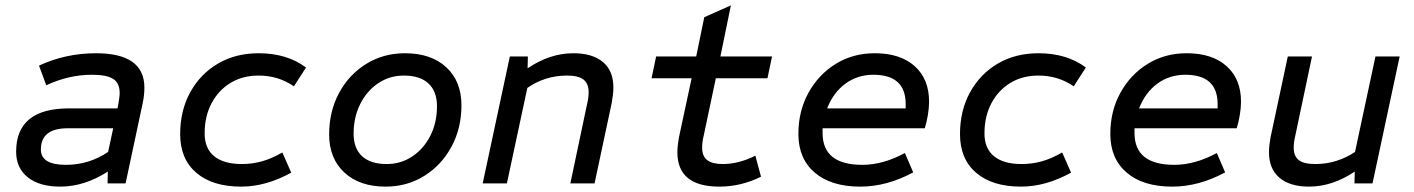

<svg xmlns="http://www.w3.org/2000/svg" viewBox="-20 -682 5260 714"><path d="M204 12Q127 12 83.5 -22.5Q40 -57 40 -118Q40 -279 237 -279H417L420 -295Q422 -307 423.5 -317.5Q425 -328 425 -336Q425 -373 401 -388.5Q377 -404 322 -404Q236 -404 152 -365L125 -438Q224 -484 337 -484Q517 -484 517 -356Q517 -343 515.5 -329Q514 -315 511 -300L447 0H380L381 -44Q294 12 204 12ZM225 -69Q311 -69 382 -117L401 -205H232Q132 -205 132 -126Q132 -69 225 -69Z M877 12Q770 12 710 -39.5Q650 -91 650 -183Q650 -271 687.5 -339Q725 -407 790.5 -445.5Q856 -484 942 -484Q1047 -484 1118 -431L1073 -361Q1015 -401 942 -401Q882 -401 837 -373.5Q792 -346 766.5 -297.5Q741 -249 741 -186Q741 -130 776.5 -101Q812 -72 879 -72Q918 -72 954 -82Q990 -92 1030 -115L1063 -40Q969 12 877 12Z M1414 12Q1317 12 1260.5 -40.5Q1204 -93 1204 -182Q1204 -268 1241 -336.5Q1278 -405 1342 -444.5Q1406 -484 1486 -484Q1583 -484 1639.5 -432Q1696 -380 1696 -290Q1696 -205 1659 -136.5Q1622 -68 1558 -28Q1494 12 1414 12ZM1418 -72Q1471 -72 1513.5 -100.5Q1556 -129 1580.5 -177.5Q1605 -226 1605 -287Q1605 -342 1573.5 -371.5Q1542 -401 1482 -401Q1429 -401 1386.5 -372.5Q1344 -344 1319.5 -295Q1295 -246 1295 -185Q1295 -130 1326.5 -101Q1358 -72 1418 -72Z M1775 0 1876 -472H1943L1942 -428Q2025 -484 2112 -484Q2183 -484 2222 -451.5Q2261 -419 2261 -357Q2261 -342 2259 -327Q2257 -312 2255 -300L2191 0H2101L2163 -294Q2166 -306 2167.5 -317.5Q2169 -329 2169 -339Q2169 -371 2150 -386Q2131 -401 2089 -401Q2047 -401 2009.5 -389Q1972 -377 1941 -355L1865 0Z M2655 12Q2499 12 2499 -116Q2499 -131 2501 -145.5Q2503 -160 2505 -172L2552 -391H2403L2420 -472H2569L2599 -618L2698 -662L2659 -472H2851L2834 -391H2642L2597 -178Q2594 -166 2592.5 -154.5Q2591 -143 2591 -133Q2591 -101 2610 -86.5Q2629 -72 2668 -72Q2727 -72 2789 -103L2810 -25Q2736 12 2655 12Z M3179 12Q3071 12 3010 -40Q2949 -92 2949 -184Q2949 -269 2986.5 -337Q3024 -405 3088 -444.5Q3152 -484 3233 -484Q3328 -484 3381.5 -436Q3435 -388 3435 -304Q3435 -281 3430.5 -254Q3426 -227 3419 -205H3039V-187Q3039 -69 3187 -69Q3264 -69 3345 -113L3376 -41Q3278 12 3179 12ZM3056 -279H3348V-295Q3348 -404 3228 -404Q3169 -404 3124 -371Q3079 -338 3056 -279Z M3777 12Q3670 12 3610 -39.5Q3550 -91 3550 -183Q3550 -271 3587.5 -339Q3625 -407 3690.5 -445.5Q3756 -484 3842 -484Q3947 -484 4018 -431L3973 -361Q3915 -401 3842 -401Q3782 -401 3737 -373.5Q3692 -346 3666.5 -297.5Q3641 -249 3641 -186Q3641 -130 3676.5 -101Q3712 -72 3779 -72Q3818 -72 3854 -82Q3890 -92 3930 -115L3963 -40Q3869 12 3777 12Z M4339 12Q4231 12 4170 -40Q4109 -92 4109 -184Q4109 -269 4146.5 -337Q4184 -405 4248 -444.5Q4312 -484 4393 -484Q4488 -484 4541.5 -436Q4595 -388 4595 -304Q4595 -281 4590.5 -254Q4586 -227 4579 -205H4199V-187Q4199 -69 4347 -69Q4424 -69 4505 -113L4536 -41Q4438 12 4339 12ZM4216 -279H4508V-295Q4508 -404 4388 -404Q4329 -404 4284 -371Q4239 -338 4216 -279Z M4848 12Q4777 12 4738 -21Q4699 -54 4699 -116Q4699 -131 4701 -145.5Q4703 -160 4705 -172L4769 -472H4859L4797 -178Q4794 -166 4792.5 -154.5Q4791 -143 4791 -133Q4791 -101 4810 -86.5Q4829 -72 4871 -72Q4913 -72 4950.5 -84Q4988 -96 5019 -117L5095 -472H5185L5084 0H5017L5018 -44Q4935 12 4848 12Z"/></svg>

Font: Sometype Mono Medium
Style: Italic
Weight: 500
Italic angle: -12°
Monospace: yes
Designer: Ryoichi Tsunekawa
Foundry: Dharma Type
Version: Version 1.000; ttfautohint (v1.8.3)